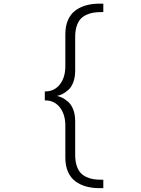

<svg xmlns="http://www.w3.org/2000/svg" viewBox="-20 -828 750 1024"><path d="M222 -292.5H219V-340.5H222Q269.5 -340.5 299 -377.5Q328.5 -414.5 328.5 -476V-646Q328.5 -689 342.5 -721Q356.5 -753 381.8 -771.8Q407 -790.5 439.2 -799.5Q471.5 -808.5 511 -808.5H531V-763.5H520.5Q497 -763.5 478.2 -760.5Q459.5 -757.5 440.8 -749Q422 -740.5 409.2 -726.2Q396.5 -712 388.8 -688Q381 -664 381 -632V-452Q381 -416.5 371 -389.8Q361 -363 344.5 -348.5Q328 -334 313.2 -326.5Q298.5 -319 283.5 -316.5Q298.5 -313.5 313 -306.2Q327.5 -299 344 -284.5Q360.5 -270 370.8 -243.2Q381 -216.5 381 -181V-1Q381 31 388.8 55Q396.5 79 409.2 93.2Q422 107.5 440.8 116Q459.5 124.5 478.2 127.5Q497 130.5 520.5 130.5H531V175.5H511Q471.5 175.5 439.2 166.5Q407 157.5 381.8 138.8Q356.5 120 342.5 88Q328.5 56 328.5 13V-157Q328.5 -218.5 299 -255.5Q269.5 -292.5 222 -292.5Z"/></svg>

Font: League Mono UltraLight
Style: Regular
Weight: 200
Width: 6
Designer: Tyler Finck
Foundry: The League of Moveable Type / Tyler Finck
Version: Version 2.210